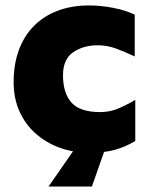

<svg xmlns="http://www.w3.org/2000/svg" viewBox="-20 -545 546 704"><path d="M309 15Q249 15 198.5 -3.5Q148 -22 110 -56Q72 -90 51 -137.5Q30 -185 30 -244Q30 -309 49 -361Q68 -413 104 -449.5Q140 -486 191 -505.5Q242 -525 307 -525Q350 -525 396 -516Q442 -507 474 -491V-338Q438 -355 405.5 -367Q373 -379 338 -379Q286 -379 248.5 -353.5Q211 -328 211 -269Q211 -204 242 -169Q273 -134 348 -134Q385 -134 419.5 -149.5Q454 -165 476 -179V-28Q441 -7 402.5 4Q364 15 309 15ZM158 139 251 5H364L317 139Z"/></svg>

Font: Maven Pro Black
Style: Regular
Weight: 900
Designer: Joe Prince
Foundry: Joe Prince
Version: Version 2.103